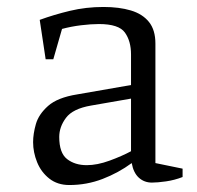

<svg xmlns="http://www.w3.org/2000/svg" viewBox="-20 -520 565 551"><path d="M179 11Q145 11 121.5 -7.5Q98 -26 86.5 -54.5Q75 -83 75 -112Q75 -136 83 -164Q91 -192 118 -216Q145 -240 201 -249L356 -276V-364Q356 -402 338.5 -426.5Q321 -451 264 -451Q241 -451 212.5 -447.5Q184 -444 158 -437L133 -350H111L94 -463Q135 -478 181 -489Q227 -500 277 -500Q322 -500 355.5 -490Q389 -480 407.5 -457Q426 -434 426 -395V-52L504 -36V-12Q481 -3 456.5 0.5Q432 4 416 4Q394 4 378.5 -10Q363 -24 358 -52Q320 -24 274.5 -6.5Q229 11 179 11ZM229 -46Q259 -46 294.5 -59Q330 -72 356 -86V-237L241 -217Q189 -208 169.5 -182Q150 -156 150 -127Q150 -81 172.5 -63.5Q195 -46 229 -46Z"/></svg>

Font: Manuale Light
Style: Regular
Weight: 300
Designer: Eduardo Tunni / Pablo Cosgaya
Foundry: Eduardo Tunni / Pablo Cosgaya
Version: Version 1.002